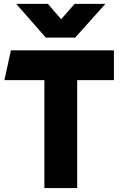

<svg xmlns="http://www.w3.org/2000/svg" viewBox="-20 -956 618 976"><path d="M205.6 0V-548.5H2.4L35.4 -700H559.1V-548.5H372.4V0ZM213.1 -764.8 62.1 -936.5H223.4L290.9 -858.2L359.4 -936.5H515.9L362.1 -764.8Z"/></svg>

Font: Geologica-Sharp
Style: Regular
Weight: 100
Designer: Sindre Bremnes, Frode Helland
Foundry: Monokrom Skriftforlag AS
Version: Version 1.010;gftools[0.9.28]